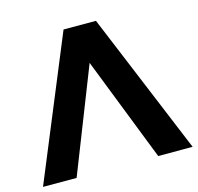

<svg xmlns="http://www.w3.org/2000/svg" viewBox="-111 -808 944 916"><g transform="rotate(-15 360.5 -350.0)"><path d="M730 0 440 -700H280L-9 0H157L359 -514L560 0Z"/></g></svg>

Font: AWKNG-Font
Style: Bold
Weight: 700
Designer: Awakening Church
Foundry: Awakening Church
Version: Version 1.700;PS 001.700;hotconv 1.0.88;makeotf.lib2.5.64775